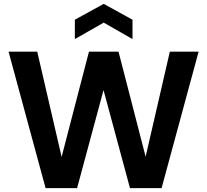

<svg xmlns="http://www.w3.org/2000/svg" viewBox="-20 -965 1063 985"><path d="M213.8 0 23.9 -700H171L296.1 -160.1L436.4 -700H588L727.1 -161.1L851.3 -700H998.9L809 0H646.8L511.1 -502.8L375.5 0ZM364 -764.5V-863.8L512.1 -945.2L659.8 -863.8V-764.5L512.1 -848.9Z"/></svg>

Font: Envelope Sans Variable
Style: Regular
Weight: 500
Designer: Andreas Rasmussen / Norman Anderson
Foundry: mail.de GmbH
Version: Version 1.150